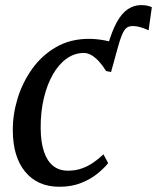

<svg xmlns="http://www.w3.org/2000/svg" viewBox="-20 -704 600 734"><path d="M404.5 -428.5 392 -530Q408 -586 427 -620Q446 -654 469.2 -669.2Q492.5 -684.5 519 -684.5Q532 -684.5 542 -682.5Q552 -680.5 560.5 -676.5L548 -588Q531.5 -596 516.2 -600.2Q501 -604.5 487.5 -604.5Q474 -604.5 464.8 -598.2Q455.5 -592 447 -572.2Q438.5 -552.5 427 -511ZM207 10Q123.5 10 76.2 -47.5Q29 -105 29 -206Q28.5 -266 47.2 -327.5Q66 -389 103 -440.8Q140 -492.5 194.5 -524Q249 -555.5 320.5 -555.5Q347.5 -555.5 379.2 -549.8Q411 -544 433.5 -533.5L404.5 -428.5L385.5 -432.5Q373 -453 359 -468.5Q345 -484 330.2 -492.8Q315.5 -501.5 300 -501.5Q265.5 -501.5 235.5 -480.5Q205.5 -459.5 183 -420.8Q160.5 -382 147.8 -329.5Q135 -277 135.5 -213.5Q136 -160.5 148 -124.5Q160 -88.5 183 -70Q206 -51.5 239.5 -51.5Q268.5 -51.5 292 -59.8Q315.5 -68 336 -82Q356.5 -96 375.5 -114L393.5 -80.5Q379.5 -62.5 353.8 -41.2Q328 -20 291.2 -5Q254.5 10 207 10Z"/></svg>

Font: Merriweather 48pt
Style: Italic
Weight: 400
Italic angle: -7.8°
Version: Version 2.101